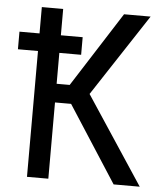

<svg xmlns="http://www.w3.org/2000/svg" viewBox="-52 -756 673 801"><g transform="rotate(5 285.0 -355.5)"><path d="M180.2 -319.3V0H90.8V-526.9H6.8V-600.6H90.8V-710.9H180.2V-600.6H271.5V-526.9H180.2V-397.5H234.9L435.1 -710.9H546.4L320.8 -367.2L563 0H453.6L247.6 -319.3Z"/></g></svg>

Font: RobotoCondensed-Regular
Style: Regular
Weight: 400
Designer: Google
Version: Version 2.001201; 2014